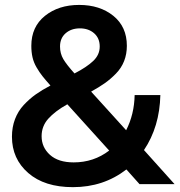

<svg xmlns="http://www.w3.org/2000/svg" viewBox="-20 -752 733 784"><path d="M277.8 12.2Q161.6 12.2 95.2 -45.7Q28.8 -103.5 28.8 -193.8Q28.8 -232.9 41.3 -265.6Q53.7 -298.3 77.1 -323.5Q100.6 -348.6 126.2 -366.7Q151.9 -384.8 186 -402.8Q165 -426.3 153.1 -441.4Q141.1 -456.5 129.4 -476.6Q117.7 -496.6 112.8 -517.8Q107.9 -539.1 107.9 -564.9Q107.9 -642.6 163.6 -687.3Q219.2 -731.9 303.2 -731.9Q387.7 -731.9 442.9 -687.3Q498 -642.6 498 -564.9Q498 -531.2 486.8 -502.7Q475.6 -474.1 453.4 -451.4Q431.2 -428.7 408 -412.4Q384.8 -396 352.1 -377.9L495.1 -220.2Q528.3 -285.2 529.8 -363.8H634.8Q631.8 -234.4 567.9 -139.2L692.9 0H549.8L496.1 -60.1Q402.8 12.2 277.8 12.2ZM149.9 -195.8Q149.9 -150.4 184.1 -119.6Q218.3 -88.9 280.8 -88.9Q362.8 -88.9 425.8 -137.2L254.9 -326.2Q204.6 -297.9 177.2 -267.3Q149.9 -236.8 149.9 -195.8ZM225.1 -562Q225.1 -533.7 238.5 -510.7Q252 -487.8 284.2 -452.1Q334.5 -478 360.8 -503.2Q387.2 -528.3 387.2 -562Q387.2 -596.2 364.3 -616.2Q341.3 -636.2 306.2 -636.2Q271 -636.2 248 -616.2Q225.1 -596.2 225.1 -562Z"/></svg>

Font: Aspekta 550
Style: Regular
Weight: 550
Designer: Ivo Dolenc
Version: Version 2.000